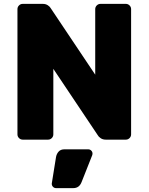

<svg xmlns="http://www.w3.org/2000/svg" viewBox="-20 -720 766 990"><path d="M70 0ZM484 -23 255 -365V-27Q255 -16 247 -8Q239 0 228 0H97Q86 0 78 -8Q70 -16 70 -27V-673Q70 -684 78 -692Q86 -700 97 -700H201Q216 -700 227 -692.5Q238 -685 242 -677L471 -335V-673Q471 -684 479 -692Q487 -700 498 -700H629Q640 -700 648 -692Q656 -684 656 -673V-27Q656 -16 648 -8Q640 0 629 0H525Q510 0 499 -7.5Q488 -15 484 -23ZM312 50H435Q444 50 450.5 56.5Q457 63 457 72Q457 76 456 79L401 218Q389 250 358 250H269Q260 250 253.5 243.5Q247 237 247 228V226L269 89Q272 73 282.5 61.5Q293 50 312 50Z"/></svg>

Font: Hezaedrus
Style: Bold
Weight: 700
Designer: Hubert & Fischer
Foundry: Hubert & Fischer
Version: Version 1.10;September 3, 2019;FontCreator 11.5.0.2425 64-bi